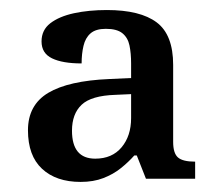

<svg xmlns="http://www.w3.org/2000/svg" viewBox="-20 -739 422 379"><path d="M139.2 -379.9Q90.8 -379.9 63 -405.8Q35.2 -431.6 35.2 -481.9Q35.2 -531.7 75.2 -555.7Q115.2 -579.6 195.8 -583L238.8 -585V-613.8Q238.8 -633.8 235.6 -649.2Q232.4 -664.6 221.7 -673.3Q210.9 -682.1 189 -682.1Q168.9 -682.1 158.7 -673.1Q148.4 -664.1 144.8 -648.4Q141.1 -632.8 141.1 -613.8Q103.5 -613.8 82.8 -623.8Q62 -633.8 62 -657.2Q62 -679.7 79.3 -693.1Q96.7 -706.5 126 -712.9Q155.3 -719.2 190.9 -719.2Q256.8 -719.2 289.3 -694.8Q321.8 -670.4 321.8 -610.8V-459Q321.8 -436.5 331.3 -428.2Q340.8 -419.9 365.2 -419.9V-386.2H268.1L250 -432.1H245.1Q233.4 -418.9 218.5 -407Q203.6 -395 184.1 -387.5Q164.6 -379.9 139.2 -379.9ZM168 -425.8Q201.2 -425.8 220 -448.2Q238.8 -470.7 238.8 -505.9V-553.2L208 -551.8Q160.2 -550.3 141.1 -532.2Q122.1 -514.2 122.1 -481Q122.1 -425.8 168 -425.8Z"/></svg>

Font: Satisar Sharada
Style: Regular
Weight: 400
Designer: Vinodh Rajan & Sunil Mahnoori
Version: 2.2